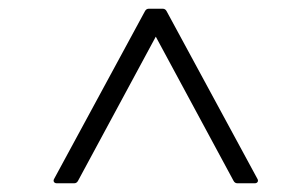

<svg xmlns="http://www.w3.org/2000/svg" viewBox="-20 -755 669 440"><path d="M159 -341 337 -671 515 -341C517 -337 520 -335 524 -335H564C570 -335 573 -340 570 -345L362 -729C360 -733 357 -735 353 -735H321C317 -735 314 -733 312 -729L104 -345C101 -340 104 -335 110 -335H150C154 -335 157 -337 159 -341Z"/></svg>

Font: Shippori Mincho OTF
Style: Regular
Weight: 400
Designer: FONTDASU
Foundry: FONTDASU / Google Inc. / but / Adobe
Version: Version 3.300;hotconv 1.0.109;makeotfexe 2.5.65596